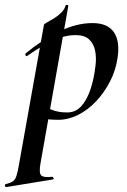

<svg xmlns="http://www.w3.org/2000/svg" viewBox="-92 -487 517 782"><path d="M-67 275Q-70 276 -71.5 270Q-73 264 -69 263Q-49 258 -39.5 251.5Q-30 245 -25 229.5Q-20 214 -15 185L87 -386Q87 -389 99 -395.5Q111 -402 127.5 -412Q144 -422 157.5 -435.5Q171 -449 175 -464Q177 -468 182 -467Q187 -466 186 -462L73 178Q66 217 75.5 227Q85 237 120 233Q124 233 126 238Q128 243 123 244ZM145 1Q120 1 95.5 -2Q71 -5 57 -8L67 -70Q88 -54 115 -41.5Q142 -29 182 -29Q216 -29 239 -54.5Q262 -80 276.5 -123Q291 -166 297 -220Q301 -252 295.5 -280Q290 -308 271.5 -326Q253 -344 216 -344Q172 -344 125 -322.5Q78 -301 20 -260Q16 -256 12.5 -261Q9 -266 13 -270Q77 -323 147.5 -358Q218 -393 285 -393Q345 -393 371 -357Q397 -321 387 -253Q380 -202 356.5 -156Q333 -110 299.5 -74.5Q266 -39 226 -19Q186 1 145 1Z"/></svg>

Font: Cormorant Infant Light
Style: Bold Italic
Weight: 700
Italic angle: -10°
Version: Version 4.001